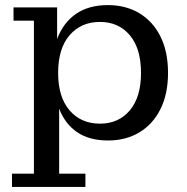

<svg xmlns="http://www.w3.org/2000/svg" viewBox="-20 -542 732 753"><path d="M27 191V139H113V-461H33V-513H204V-389Q228 -453 278 -487.5Q328 -522 403 -522Q473 -522 526 -490.5Q579 -459 609 -399.5Q639 -340 639 -256Q639 -173 609 -113.5Q579 -54 526 -22.5Q473 9 404 9Q330 9 282.5 -23.5Q235 -56 212 -116V139H315V191ZM372 -57Q445 -57 489 -109Q533 -161 533 -256Q533 -352 489 -404Q445 -456 372 -456Q298 -456 253 -404Q208 -352 208 -256Q208 -161 253 -109Q298 -57 372 -57Z"/></svg>

Font: Montagu Slab 16pt
Style: Regular
Weight: 400
Designer: Florian Karsten
Foundry: Florian Karsten
Version: Version 1.000; ttfautohint (v1.8.3)